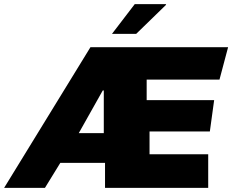

<svg xmlns="http://www.w3.org/2000/svg" viewBox="-73 -916 1132 936"><path d="M997 -528H642V-428H971L950 -275H656V-164H942V0H439V-122H221L146 0H-53L368 -686H1039ZM428 -475 311 -267H433V-475ZM735 -896 737 -893 591 -751H473L584 -896Z"/></svg>

Font: Chivo Black Italic
Style: Regular
Weight: 900
Italic angle: -8.05°
Designer: Hector Gatti
Foundry: Omnibus-Type
Version: Version 1.007